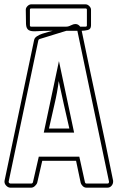

<svg xmlns="http://www.w3.org/2000/svg" viewBox="-20 -866 553 886"><path d="M99 -821Q99 -830 107 -838Q115 -846 124 -846H375Q384 -846 392 -838Q400 -830 400 -821V-749Q400 -731 385 -727.5Q370 -724 357 -724Q393 -550 430 -378Q467 -206 502 -32V-28Q502 -17 494.5 -8.5Q487 0 476 0H379Q369 0 361.5 -7.5Q354 -15 352 -24L331 -124H175L152 -24Q150 -16 141.5 -8Q133 0 124 0H28Q17 0 8 -10Q-1 -20 1 -32L138 -684V-683Q140 -692 151 -699Q162 -706 175.5 -710.5Q189 -715 202.5 -718.5Q216 -722 224 -724Q175 -724 149.5 -722Q124 -720 112.5 -727Q101 -734 100 -755Q99 -776 99 -821ZM476 -19Q483 -19 483 -27V-28L337 -724H287Q287 -724 268.5 -718.5Q250 -713 228 -706Q206 -699 186 -693Q166 -687 163 -686Q158 -684 157 -680L20 -28Q19 -25 22 -22Q25 -19 28 -19H124Q130 -19 132 -25L159 -143H346L372 -25Q374 -19 379 -19ZM182 -254Q199 -337 217 -419Q235 -501 252 -584Q269 -501 287 -419Q305 -337 322 -254ZM118 -749Q118 -743 124 -743H285Q296 -743 307 -749Q318 -755 329 -755Q341 -755 350 -743H375Q381 -743 381 -749V-821Q381 -827 375 -827H124Q118 -827 118 -821ZM300 -273Q287 -328 275 -382.5Q263 -437 251 -492Q245 -442 231 -383Q217 -324 206 -273Z"/></svg>

Font: RonaldsonGothicLicht
Style: Regular
Weight: 400
Designer: Mr. Robertson for MacKellar, Smiths & Jordan Co. Philadelphia
Foundry: CAT-Fonts Peter Wiegel
Version: 1.000